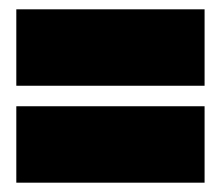

<svg xmlns="http://www.w3.org/2000/svg" viewBox="-20 -500 474 412"><path d="M15 -316V-480H419V-316ZM15 -108V-272H419V-108Z"/></svg>

Font: Boz Display
Style: Regular
Weight: 900
Version: Version 2.000; ttfautohint (v1.8.3)